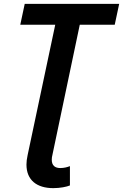

<svg xmlns="http://www.w3.org/2000/svg" viewBox="-20 -734 637 994"><path d="M256 240C291 240 326 233 342 226V126C330 131 312 136 292 136C266 136 248 124 248 93C248 85 249 76 252 65L393 -606H574L597 -714H108L85 -606H266L123 69C119 87 117 104 117 118C117 199 171 240 256 240Z"/></svg>

Font: Noto Sans SemiBold
Style: Italic
Weight: 600
Italic angle: -12°
Designer: Monotype Design Team
Foundry: Monotype Imaging Inc.
Version: Version 2.013